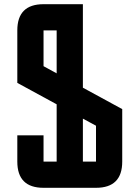

<svg xmlns="http://www.w3.org/2000/svg" viewBox="-20 -895 665 915"><path d="M250 -545.4V-750H187.5V-579.6ZM375 -125H437.5V-295.9L375 -329.6ZM62.5 -125V-250H187.5V-125H250V-397.9L62.5 -500V-750Q62.5 -875 187.5 -875H375V-477.1L562.5 -375V-125Q562.5 0 437.5 0H187.5Q62.5 0 62.5 -125Z"/></svg>

Font: Oldtimer
Style: Regular
Weight: 400
Designer: GGBotNet
Foundry: GGBotNet
Version: 1.00